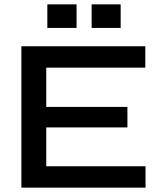

<svg xmlns="http://www.w3.org/2000/svg" viewBox="-20 -860 747 880"><path d="M192 -276V-98H647V0H78V-648H646V-550H192V-370H564V-276ZM331 -840V-732H197V-840ZM533 -840V-732H400V-840Z"/></svg>

Font: Syne SemiBold
Style: Regular
Weight: 600
Designer: Lucas Descroix
Foundry: Bonjour Monde
Version: Version 2.200; ttfautohint (v1.8.4)